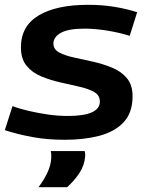

<svg xmlns="http://www.w3.org/2000/svg" viewBox="-29 -571 611 798"><path d="M-9 -30 23 -130Q52 -119 90.5 -110Q129 -101 171 -95Q213 -89 252 -89Q386 -89 386 -149Q386 -175 362.5 -188.5Q339 -202 301.5 -210.5Q264 -219 222 -228.5Q180 -238 142.5 -253.5Q105 -269 81.5 -297.5Q58 -326 58 -374Q58 -463 132 -507Q206 -551 337 -551Q396 -551 447.5 -542.5Q499 -534 541 -520L510 -422Q470 -435 418.5 -443.5Q367 -452 322 -452Q255 -452 224 -434.5Q193 -417 193 -390Q193 -366 217 -353Q241 -340 278.5 -332Q316 -324 358 -314.5Q400 -305 437.5 -289.5Q475 -274 498.5 -246Q522 -218 522 -171Q522 -102 484.5 -62.5Q447 -23 383.5 -6.5Q320 10 241 10Q167 10 105 -1.5Q43 -13 -9 -30ZM182 57H323Q326 68 325 79Q322 117 300.5 149Q279 181 250 207H131Q153 178 168 146.5Q183 115 184 84Q185 69 182 57Z"/></svg>

Font: Georama Extended SemiBold
Style: Italic
Weight: 600
Width: 7
Italic angle: -9°
Designer: Jean-Baptiste Levee
Foundry: Production Type
Version: Version 1.000